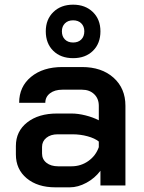

<svg xmlns="http://www.w3.org/2000/svg" viewBox="-20 -794 615 822"><path d="M48 -133V-169Q48 -232 96.5 -270Q145 -308 224 -308H286Q314 -308 346 -300Q378 -292 403 -279V-341Q403 -372 383 -391Q363 -410 331 -410H247Q214 -410 194 -394.5Q174 -379 174 -354H62Q62 -423 113 -465Q164 -507 247 -507H331Q415 -507 466 -461.5Q517 -416 517 -341V0H410V-63Q386 -31 350 -11.5Q314 8 279 8H217Q141 8 94.5 -30.5Q48 -69 48 -133ZM286 -82Q326 -82 358 -104.5Q390 -127 403 -164V-188Q386 -202 355 -210.5Q324 -219 290 -219H227Q197 -219 178.5 -204Q160 -189 160 -165V-137Q160 -112 179 -97Q198 -82 229 -82ZM176 -660Q176 -711 208.5 -742.5Q241 -774 293 -774Q345 -774 377.5 -742.5Q410 -711 410 -660Q410 -608 378 -576.5Q346 -545 293 -545Q240 -545 208 -576.5Q176 -608 176 -660ZM341 -660Q341 -681 328 -694Q315 -707 293 -707Q271 -707 258 -694Q245 -681 245 -660Q245 -638 258 -625Q271 -612 293 -612Q315 -612 328 -625Q341 -638 341 -660Z"/></svg>

Font: Bai Jamjuree SemiBold
Style: Regular
Weight: 600
Version: Version 1.000; ttfautohint (v1.6)